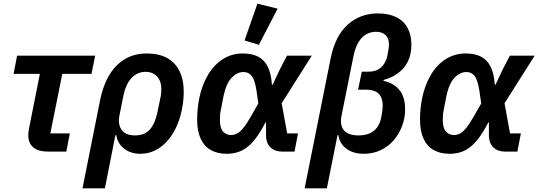

<svg xmlns="http://www.w3.org/2000/svg" viewBox="-20 -825 2930 1045"><path d="M341 0H241Q188 0 161 -23Q134 -46 134 -88Q134 -95 135 -105.5Q136 -116 138 -126L197 -423H54L73 -522H498L478 -423H319L254 -99H360Z M429 200 525 -281Q551 -406 616.5 -470Q682 -534 778 -534Q843 -534 887.5 -510.5Q932 -487 956 -440Q980 -393 980 -325Q980 -299 977 -273.5Q974 -248 969 -224Q959 -175 938.5 -131.5Q918 -88 889 -56Q860 -24 823.5 -6Q787 12 744 12Q691 12 655.5 -16Q620 -44 613 -89H608L551 200ZM715 -88Q767 -88 795.5 -120Q824 -152 837 -215L855 -302Q856 -309 857 -319Q858 -329 858 -341Q858 -369 848 -389.5Q838 -410 819 -422Q800 -434 771 -434Q743 -434 719 -419.5Q695 -405 678 -376.5Q661 -348 652 -306L630 -196Q624 -167 630.5 -142.5Q637 -118 657.5 -103Q678 -88 715 -88Z M1602 -99 1583 0H1515Q1475 0 1451 -24Q1427 -48 1428 -92V-159H1425Q1399 -109 1374.5 -76Q1350 -43 1324.5 -23.5Q1299 -4 1271.5 4Q1244 12 1214 12Q1163 12 1127 -8.5Q1091 -29 1072 -70.5Q1053 -112 1053 -174Q1053 -205 1056 -233.5Q1059 -262 1064 -288Q1079 -362 1112 -417.5Q1145 -473 1193.5 -503.5Q1242 -534 1301 -534Q1352 -534 1385.5 -516.5Q1419 -499 1437.5 -461.5Q1456 -424 1460 -364H1464L1503 -447L1542 -522H1677L1513 -263L1543 -99ZM1239 -90Q1254 -90 1270 -98Q1286 -106 1304 -128Q1322 -150 1345 -190L1386 -262L1376 -332Q1367 -390 1350 -411.5Q1333 -433 1306 -433Q1270 -433 1240.5 -401.5Q1211 -370 1197 -304L1183 -232Q1179 -215 1178 -201.5Q1177 -188 1177 -171Q1177 -128 1194 -109Q1211 -90 1239 -90ZM1491 -778 1389 -581 1311 -605 1381 -805Z M1638 200 1780 -509Q1805 -631 1873 -691.5Q1941 -752 2037 -752Q2095 -752 2136 -732Q2177 -712 2198 -673.5Q2219 -635 2219 -582Q2219 -528 2199.5 -489.5Q2180 -451 2145.5 -426Q2111 -401 2068 -390L2067 -385Q2123 -373 2154 -335Q2185 -297 2185 -230Q2185 -184 2169 -140.5Q2153 -97 2123.5 -62.5Q2094 -28 2052.5 -8Q2011 12 1960 12Q1902 12 1865 -16Q1828 -44 1822 -89H1817L1759 200ZM1929 -337 1949 -435H1987Q2015 -435 2035.5 -445.5Q2056 -456 2069.5 -476Q2083 -496 2089 -525Q2093 -546 2095 -559.5Q2097 -573 2097 -584Q2097 -615 2079 -633.5Q2061 -652 2026 -652Q1999 -652 1974.5 -639Q1950 -626 1931.5 -596Q1913 -566 1903 -515L1839 -196Q1832 -163 1839.5 -138.5Q1847 -114 1870 -101Q1893 -88 1931 -88Q1965 -88 1990.5 -98.5Q2016 -109 2033 -132Q2050 -155 2056 -192Q2060 -213 2061.5 -226.5Q2063 -240 2063 -252Q2063 -293 2041 -315Q2019 -337 1971 -337Z M2815 -99 2796 0H2728Q2688 0 2664 -24Q2640 -48 2641 -92V-159H2638Q2612 -109 2587.5 -76Q2563 -43 2537.5 -23.5Q2512 -4 2484.5 4Q2457 12 2427 12Q2376 12 2340 -8.5Q2304 -29 2285 -70.5Q2266 -112 2266 -174Q2266 -205 2269 -233.5Q2272 -262 2277 -288Q2292 -362 2325 -417.5Q2358 -473 2406.5 -503.5Q2455 -534 2514 -534Q2565 -534 2598.5 -516.5Q2632 -499 2650.5 -461.5Q2669 -424 2673 -364H2677L2716 -447L2755 -522H2890L2726 -263L2756 -99ZM2452 -90Q2467 -90 2483 -98Q2499 -106 2517 -128Q2535 -150 2558 -190L2599 -262L2589 -332Q2580 -390 2563 -411.5Q2546 -433 2519 -433Q2483 -433 2453.5 -401.5Q2424 -370 2410 -304L2396 -232Q2392 -215 2391 -201.5Q2390 -188 2390 -171Q2390 -128 2407 -109Q2424 -90 2452 -90Z"/></svg>

Font: IBM Plex Sans SemiBold
Style: Italic
Weight: 600
Italic angle: -11.31°
Designer: Mike Abbink, Paul van der Laan, Pieter van Rosmalen
Foundry: Bold Monday
Version: Version 3.201